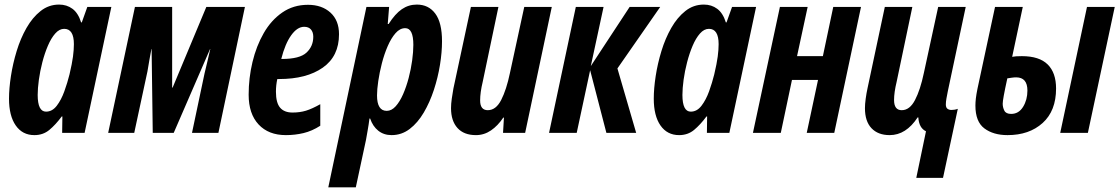

<svg xmlns="http://www.w3.org/2000/svg" viewBox="-20 -575 4845 831"><path d="M128.9 9.8Q77.1 9.8 48.1 -32Q19 -73.7 19 -147.9Q19 -191.9 27.3 -245.8Q35.6 -299.8 52.2 -354.2Q68.8 -408.7 94.7 -454.1Q120.6 -499.5 155.8 -527.3Q190.9 -555.2 235.8 -555.2Q269 -555.2 293.7 -536.9Q318.4 -518.6 331.1 -478H334L357.9 -544.9H461.9L346.2 0H249L250 -70.8H247.1Q220.7 -35.2 193.6 -12.7Q166.5 9.8 128.9 9.8ZM179.2 -91.8Q206.1 -91.8 225.6 -117.2Q245.1 -142.6 258.5 -179.9Q272 -217.3 280.8 -252.9Q292 -300.3 295.9 -330.1Q299.8 -359.9 299.8 -383.8Q299.8 -450.2 257.8 -450.2Q236.8 -450.2 219 -429.9Q201.2 -409.7 187.3 -377Q173.3 -344.2 163.3 -305.7Q153.3 -267.1 148.2 -229.7Q143.1 -192.4 143.1 -164.1Q143.1 -91.8 179.2 -91.8Z M448.2 0 564 -544.9H725.1V-195.8H727.1L873 -544.9H1040L925.3 0H811L865.2 -256.8Q872.1 -284.2 877.9 -310.1Q883.8 -335.9 890.1 -362.8H889.2L731.9 0H641.1L636.2 -362.8H635.3Q630.4 -338.4 626.5 -314.9Q622.6 -291.5 618.2 -266.1L561 0Z M1217.3 9.8Q1142.1 9.8 1099.1 -36.4Q1056.2 -82.5 1056.2 -165Q1056.2 -237.3 1072.8 -306.6Q1089.4 -376 1121.6 -431.9Q1153.8 -487.8 1201.9 -521Q1250 -554.2 1313 -554.2Q1373 -554.2 1410.2 -520.5Q1447.3 -486.8 1447.3 -426.8Q1447.3 -331.5 1377 -282.2Q1306.6 -232.9 1188 -232.9H1180.2Q1174.3 -206.1 1174.3 -178.2Q1174.3 -129.9 1192.4 -108.9Q1210.4 -87.9 1246.1 -87.9Q1277.8 -87.9 1304.2 -95.9Q1330.6 -104 1366.2 -124V-30.8Q1330.6 -7.8 1293.7 1Q1256.8 9.8 1217.3 9.8ZM1197.3 -319.8H1200.2Q1276.9 -319.8 1306.4 -347.2Q1335.9 -374.5 1335.9 -416Q1335.9 -435.5 1325.9 -447.3Q1315.9 -459 1296.4 -459Q1266.6 -459 1240.2 -422.1Q1213.9 -385.3 1197.3 -319.8Z M1400.9 235.8 1565.9 -544.9H1664.1L1658.2 -471.2H1662.1Q1689.9 -515.1 1719.2 -535.2Q1748.5 -555.2 1784.2 -555.2Q1835 -555.2 1864 -516.1Q1893.1 -477.1 1893.1 -396Q1893.1 -349.1 1884.3 -294.4Q1875.5 -239.7 1857.9 -186Q1840.3 -132.3 1814.2 -87.9Q1788.1 -43.5 1753.2 -16.8Q1718.3 9.8 1674.8 9.8Q1641.1 9.8 1617.2 -9.3Q1593.3 -28.3 1582 -62H1579.1Q1575.7 -35.2 1571.3 -10.7Q1566.9 13.7 1564 30.8L1520 235.8ZM1653.8 -95.2Q1674.8 -95.2 1692.6 -115Q1710.4 -134.8 1724.6 -167.2Q1738.8 -199.7 1748.8 -237.8Q1758.8 -275.9 1763.9 -313.5Q1769 -351.1 1769 -380.9Q1769 -453.1 1733.9 -453.1Q1710.9 -453.1 1691.9 -431.4Q1672.9 -409.7 1658 -375.2Q1643.1 -340.8 1632.8 -301Q1622.6 -261.2 1617.2 -224.4Q1611.8 -187.5 1611.8 -162.1Q1611.8 -95.2 1653.8 -95.2Z M2040 9.8Q1987.8 9.8 1960 -21Q1932.1 -51.8 1932.1 -106.9Q1932.1 -125 1935.3 -147.7Q1938.5 -170.4 1942.4 -191.9L2018.1 -544.9H2137.2L2069.3 -221.2Q2058.1 -174.8 2058.1 -140.1Q2058.1 -98.1 2091.3 -98.1Q2126.5 -98.1 2149.2 -142.3Q2171.9 -186.5 2187 -258.8L2249 -544.9H2368.2L2252.9 0H2157.2L2161.1 -65.9H2158.2Q2134.8 -30.8 2105 -10.5Q2075.2 9.8 2040 9.8Z M2356.4 0 2472.2 -544.9H2592.3L2537.1 -289.1L2705.1 -544.9H2837.4L2652.3 -278.8L2733.4 0H2604.5L2534.2 -271L2476.1 0Z M2919.4 9.8Q2867.7 9.8 2838.6 -32Q2809.6 -73.7 2809.6 -147.9Q2809.6 -191.9 2817.9 -245.8Q2826.2 -299.8 2842.8 -354.2Q2859.4 -408.7 2885.3 -454.1Q2911.1 -499.5 2946.3 -527.3Q2981.4 -555.2 3026.4 -555.2Q3059.6 -555.2 3084.2 -536.9Q3108.9 -518.6 3121.6 -478H3124.5L3148.4 -544.9H3252.4L3136.7 0H3039.6L3040.5 -70.8H3037.6Q3011.2 -35.2 2984.1 -12.7Q2957 9.8 2919.4 9.8ZM2969.7 -91.8Q2996.6 -91.8 3016.1 -117.2Q3035.6 -142.6 3049.1 -179.9Q3062.5 -217.3 3071.3 -252.9Q3082.5 -300.3 3086.4 -330.1Q3090.3 -359.9 3090.3 -383.8Q3090.3 -450.2 3048.3 -450.2Q3027.3 -450.2 3009.5 -429.9Q2991.7 -409.7 2977.8 -377Q2963.9 -344.2 2953.9 -305.7Q2943.8 -267.1 2938.7 -229.7Q2933.6 -192.4 2933.6 -164.1Q2933.6 -91.8 2969.7 -91.8Z M3238.8 0 3355.5 -544.9H3475.6L3429.7 -332H3541.5L3586.4 -544.9H3706.5L3590.8 0H3471.7L3520.5 -229H3407.7L3359.4 0Z M3945.8 194.8 3987.8 -6.8Q3957.5 -21 3954.6 -66.9H3951.7Q3901.4 9.8 3830.6 9.8Q3780.3 9.8 3752 -20Q3723.6 -49.8 3723.6 -106.9Q3723.6 -124 3726.8 -147.7Q3730 -171.4 3734.9 -193.8L3809.6 -544.9H3928.7L3860.8 -221.2Q3849.6 -174.8 3849.6 -142.1Q3849.6 -98.1 3882.8 -98.1Q3917.5 -98.1 3940.4 -142.3Q3963.4 -186.5 3978.5 -258.8L4040.5 -544.9H4159.7L4082.5 -181.2Q4079.1 -164.6 4076.4 -149.2Q4073.7 -133.8 4073.7 -123Q4073.7 -109.4 4080.8 -104.2Q4087.9 -99.1 4097.7 -99.1Q4103 -99.1 4110.4 -100.1Q4117.7 -101.1 4125.5 -104L4061.5 194.8Z M4340.8 9.8Q4279.3 9.8 4240.5 -19.3Q4201.7 -48.3 4201.7 -118.2Q4201.7 -131.8 4203.6 -148.9Q4205.6 -166 4210.4 -189.9L4286.6 -544.9H4406.7L4360.8 -329.1Q4374 -332 4402.8 -332Q4478 -332 4514.4 -296.1Q4550.8 -260.3 4550.8 -191.9Q4550.8 -95.2 4492.7 -42.7Q4434.6 9.8 4340.8 9.8ZM4568.8 0 4684.6 -544.9H4804.7L4688.5 0ZM4356.4 -82Q4389.2 -82 4408 -112.5Q4426.8 -143.1 4426.8 -183.1Q4426.8 -240.2 4377.9 -240.2Q4369.6 -240.2 4359.6 -238.8Q4349.6 -237.3 4339.8 -235.8Q4329.1 -187 4324.5 -161.4Q4319.8 -135.7 4319.8 -126Q4319.8 -110.4 4326.9 -96.2Q4334 -82 4356.4 -82Z"/></svg>

Font: Open Sans Condensed
Style: Bold Italic
Weight: 700
Width: 3
Italic angle: -12°
Designer: Monotype Design Team
Foundry: Monotype Imaging Inc.
Version: Version 3.003; ttfautohint (v1.8.4)